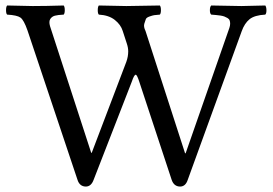

<svg xmlns="http://www.w3.org/2000/svg" viewBox="-20 -667 994 699"><path d="M814.9 -564.9Q817.9 -573.7 817.9 -580.8Q817.9 -587.9 815.9 -593Q814 -598.1 807.9 -601.6Q801.8 -605 796.9 -606.9Q792 -608.9 782.5 -610.4Q772.9 -611.8 766.4 -612.3Q759.8 -612.8 749 -613.8Q744.1 -617.7 744.1 -629.9Q744.1 -642.1 749 -647Q829.1 -645 858.9 -645Q872.1 -645 945.8 -647Q949.7 -642.1 950 -630.1Q950.2 -618.2 945.8 -613.8Q906.7 -611.8 888.4 -596.9Q870.1 -582 859.9 -553.2L663.1 -11.2Q655.3 11.7 636.2 12.2Q613.3 12.2 605 -12.2L487.8 -367.2Q479 -395 474.1 -395Q468.3 -395 460 -370.1L320.8 -12.2Q312 11.7 293 12.2Q270 12.2 262.2 -12.2L80.1 -556.2Q66.9 -594.2 54.4 -603Q42 -611.8 5.9 -613.8Q2 -617.7 2 -629.9Q2 -642.1 5.9 -647Q85.9 -645 99.1 -645Q146 -645 211.9 -647Q215.8 -642.1 215.8 -630.1Q215.8 -618.2 211.9 -613.8Q190.9 -612.8 179.9 -609.9Q168.9 -606.9 163.1 -597.9Q157.2 -588.9 162.1 -571.8L312 -110.8H314L439.9 -441.9Q446.8 -460.9 446.8 -480Q446.8 -493.2 441.9 -507.8L426.8 -554.2Q419.9 -577.1 397.9 -594.5Q376 -611.8 339.8 -613.8Q335.9 -617.7 335.9 -629.9Q335.9 -642.1 339.8 -647Q419.9 -645 439.9 -645Q467.8 -645 562 -647Q565.9 -642.1 565.9 -630.1Q565.9 -618.2 562 -613.8Q547.9 -612.8 541.5 -611.8Q535.2 -610.8 524.2 -606.9Q513.2 -603 511 -597.4Q508.8 -591.8 505.4 -580.8Q502 -569.8 509.8 -554.2L653.8 -108.9H655.8Z"/></svg>

Font: Linux Libertine Capitals
Style: Small Caps
Weight: 400
Designer: Philipp H. Poll
Foundry: Philipp H. Poll
Version: Version 5.1.3